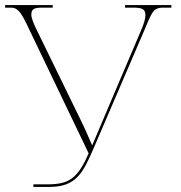

<svg xmlns="http://www.w3.org/2000/svg" viewBox="-20 -734 712 754"><path d="M111 0H174C280 0 306 -55 350 -157L548 -618C576 -682 579 -704 621 -704H653V-714H471V-704H502C535 -704 551 -700 551 -675C551 -659 545 -640 532 -610L423 -354C396 -291 363 -213 342 -163C324 -205 308 -241 285 -287L122 -621C112 -641 103 -664 103 -676C103 -701 117 -704 149 -704H187V-714H0V-704H24C46 -704 60 -690 83 -643L328 -132C284 -29 247 -10 164 -10H111Z"/></svg>

Font: Noto Serif Display Thin
Style: Regular
Weight: 100
Designer: Monotype Design Team
Foundry: Monotype Imaging Inc.
Version: Version 2.009